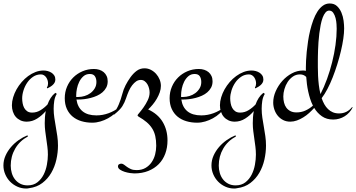

<svg xmlns="http://www.w3.org/2000/svg" viewBox="-49 -688 2050 1105"><path d="M284.7 149.9Q284.7 189.5 275.4 230.7Q266.1 272 246.1 306.6Q226.1 341.3 194.6 365.2Q163.1 389.2 118.7 395Q114.3 396 110.4 396.5Q106.4 397 101.6 397Q74.7 397 50.8 386.2Q26.9 375.5 9 357.2Q-8.8 338.9 -19 314.7Q-29.3 290.5 -29.3 264.2Q-29.3 234.9 -17.3 208Q-5.4 181.2 14.2 158.4Q33.7 135.7 58.3 118.4Q83 101.1 108.9 90.8L111.8 97.2Q64.5 122.6 38.6 167Q12.7 211.4 12.7 265.1Q12.7 287.1 18.8 307.9Q24.9 328.6 37.1 344.2Q49.3 359.9 67.6 369.4Q85.9 378.9 109.9 378.9Q143.6 378.9 166 361.3Q188.5 343.8 201.9 317.4Q215.3 291 220.9 260Q226.6 229 226.6 202.1Q226.6 178.7 223.6 156.2Q220.7 133.8 217.5 111.6Q214.4 89.4 211.4 66.9Q208.5 44.4 208.5 21Q208.5 4.4 209.7 -13.2Q210.9 -30.8 214.4 -48.8Q192.9 -23.4 164.8 -5.6Q136.7 12.2 104.5 12.2Q84.5 12.2 68.6 4.6Q52.7 -2.9 41.7 -15.6Q30.8 -28.3 25.1 -45.7Q19.5 -63 19.5 -82Q19.5 -104 26.6 -127.7Q33.7 -151.4 46.1 -173.6Q58.6 -195.8 75.7 -215.6Q92.8 -235.4 113 -250.2Q133.3 -265.1 155.8 -273.7Q178.2 -282.2 201.7 -282.2Q213.4 -282.2 225.3 -279.1Q237.3 -275.9 247.3 -269.5Q257.3 -263.2 263.4 -253.4Q269.5 -243.7 269.5 -230Q269.5 -220.2 265.1 -212.4Q260.7 -204.6 253.9 -198.5Q247.1 -192.4 238.8 -187.5Q230.5 -182.6 222.7 -179.2L220.7 -185.1Q224.6 -189.5 226.1 -195.8Q227.5 -202.1 227.5 -208Q227.5 -216.8 224.9 -225.8Q222.2 -234.9 217 -242.4Q211.9 -250 204.1 -254.9Q196.3 -259.8 186.5 -259.8Q161.6 -259.8 141.6 -246.3Q121.6 -232.9 107.7 -212.4Q93.8 -191.9 86.2 -167.7Q78.6 -143.6 78.6 -122.1Q78.6 -107.9 81.3 -93.3Q84 -78.6 90.3 -66.9Q96.7 -55.2 107.7 -47.6Q118.7 -40 135.7 -40Q162.1 -40 184.6 -54Q207 -67.9 224.6 -86.9Q231.4 -106.4 242.4 -123.8Q253.4 -141.1 269.5 -153.8L277.8 -147.9Q266.6 -129.9 263.2 -106.9Q259.8 -84 259.8 -62Q259.8 -36.1 263.7 -10.3Q267.6 15.6 272.2 42Q276.9 68.4 280.8 95.2Q284.7 122.1 284.7 149.9Z M642.6 -69.8Q629.9 -51.3 612.1 -35.2Q594.2 -19 573 -7.3Q551.8 4.4 528.6 11.2Q505.4 18.1 481.9 18.1Q448.7 18.1 419.9 9.5Q391.1 1 369.6 -16.6Q348.1 -34.2 335.9 -60.8Q323.7 -87.4 323.7 -123Q323.7 -158.2 336.7 -188.7Q349.6 -219.2 372.3 -241.9Q395 -264.6 425.8 -277.8Q456.5 -291 491.7 -291Q508.3 -291 522.7 -286.4Q537.1 -281.7 547.9 -272.7Q558.6 -263.7 564.7 -250.5Q570.8 -237.3 570.8 -220.2Q570.8 -199.7 562.5 -184.1Q554.2 -168.5 540.5 -156.7Q526.9 -145 509.5 -137.2Q492.2 -129.4 473.4 -124.5Q454.6 -119.6 436.3 -117.4Q418 -115.2 402.8 -115.2H391.1Q397.5 -70.8 426.3 -47.4Q455.1 -23.9 505.9 -23.9Q542 -23.9 576.4 -36.6Q610.8 -49.3 638.7 -71.8ZM389.6 -129.9H401.9Q419.4 -129.9 438 -135.5Q456.5 -141.1 471.4 -152.1Q486.3 -163.1 496.1 -179.2Q505.9 -195.3 505.9 -215.8Q505.9 -235.8 497.3 -249Q488.8 -262.2 467.8 -262.2Q446.3 -262.2 431.4 -249.3Q416.5 -236.3 407.2 -217.5Q397.9 -198.7 393.8 -178Q389.6 -157.2 389.6 -141.1Z M915 120.1Q915 161.6 902.1 196.5Q889.2 231.4 864.5 256.6Q839.8 281.7 804.2 295.9Q768.6 310.1 723.6 310.1Q714.8 310.1 699.2 307.9Q683.6 305.7 668.2 300.8Q652.8 295.9 641.4 288.1Q629.9 280.3 629.9 269Q629.9 261.2 636 257.6Q642.1 253.9 648.9 253.9Q657.2 253.9 664.8 259.8Q672.4 265.6 681.9 272.5Q691.4 279.3 704.3 285.2Q717.3 291 736.8 291Q767.1 291 788.6 278.3Q810.1 265.6 823.7 245.6Q837.4 225.6 843.8 200.7Q850.1 175.8 850.1 150.9Q850.1 119.1 844.5 94.7Q838.9 70.3 826.4 50.8Q814 31.2 794.7 14.9Q775.4 -1.5 748 -17.1Q746.6 -18.6 744.6 -20.3Q742.7 -22 742.7 -24.9Q742.7 -26.9 753.4 -39.3Q764.2 -51.8 777.3 -70.3Q790.5 -88.9 801.3 -111.3Q812 -133.8 812 -155.8Q812 -167 808.8 -179.7Q805.7 -192.4 799.3 -203.1Q793 -213.9 783.4 -220.9Q773.9 -228 761.7 -228Q746.6 -228 734.6 -219.7Q722.7 -211.4 711.7 -197.3Q700.7 -183.1 692.1 -163.6Q683.6 -144 676 -121.3Q668.5 -98.6 655.5 -77.4Q642.6 -56.2 606.9 -27.8L602.1 -32.7Q622.6 -58.1 634.8 -87.4Q647 -116.7 654.3 -145.3Q661.6 -173.8 673.8 -197.5Q686 -221.2 702.1 -243.7Q718.3 -266.1 737.8 -280.5Q757.3 -294.9 782.7 -294.9Q802.2 -294.9 819.3 -286.1Q836.4 -277.3 849.4 -262.9Q862.3 -248.5 869.6 -230.5Q877 -212.4 877 -193.8Q877 -175.3 870.4 -156.5Q863.8 -137.7 853.3 -119.6Q842.8 -101.6 829.6 -85.7Q816.4 -69.8 803.7 -58.1Q859.9 -32.2 887.5 14.2Q915 60.5 915 120.1Z M1246.1 -69.8Q1233.4 -51.3 1215.6 -35.2Q1197.8 -19 1176.5 -7.3Q1155.3 4.4 1132.1 11.2Q1108.9 18.1 1085.4 18.1Q1052.2 18.1 1023.4 9.5Q994.6 1 973.1 -16.6Q951.7 -34.2 939.5 -60.8Q927.2 -87.4 927.2 -123Q927.2 -158.2 940.2 -188.7Q953.1 -219.2 975.8 -241.9Q998.5 -264.6 1029.3 -277.8Q1060.1 -291 1095.2 -291Q1111.8 -291 1126.2 -286.4Q1140.6 -281.7 1151.4 -272.7Q1162.1 -263.7 1168.2 -250.5Q1174.3 -237.3 1174.3 -220.2Q1174.3 -199.7 1166 -184.1Q1157.7 -168.5 1144 -156.7Q1130.4 -145 1113 -137.2Q1095.7 -129.4 1076.9 -124.5Q1058.1 -119.6 1039.8 -117.4Q1021.5 -115.2 1006.3 -115.2H994.6Q1001 -70.8 1029.8 -47.4Q1058.6 -23.9 1109.4 -23.9Q1145.5 -23.9 1179.9 -36.6Q1214.4 -49.3 1242.2 -71.8ZM993.2 -129.9H1005.4Q1022.9 -129.9 1041.5 -135.5Q1060.1 -141.1 1075 -152.1Q1089.8 -163.1 1099.6 -179.2Q1109.4 -195.3 1109.4 -215.8Q1109.4 -235.8 1100.8 -249Q1092.3 -262.2 1071.3 -262.2Q1049.8 -262.2 1034.9 -249.3Q1020 -236.3 1010.7 -217.5Q1001.5 -198.7 997.3 -178Q993.2 -157.2 993.2 -141.1Z M1481.9 149.9Q1481.9 189.5 1472.7 230.7Q1463.4 272 1443.4 306.6Q1423.3 341.3 1391.8 365.2Q1360.4 389.2 1315.9 395Q1311.5 396 1307.6 396.5Q1303.7 397 1298.8 397Q1272 397 1248 386.2Q1224.1 375.5 1206.3 357.2Q1188.5 338.9 1178.2 314.7Q1168 290.5 1168 264.2Q1168 234.9 1179.9 208Q1191.9 181.2 1211.4 158.4Q1231 135.7 1255.6 118.4Q1280.3 101.1 1306.2 90.8L1309.1 97.2Q1261.7 122.6 1235.8 167Q1210 211.4 1210 265.1Q1210 287.1 1216.1 307.9Q1222.2 328.6 1234.4 344.2Q1246.6 359.9 1264.9 369.4Q1283.2 378.9 1307.1 378.9Q1340.8 378.9 1363.3 361.3Q1385.7 343.8 1399.2 317.4Q1412.6 291 1418.2 260Q1423.8 229 1423.8 202.1Q1423.8 178.7 1420.9 156.2Q1418 133.8 1414.8 111.6Q1411.6 89.4 1408.7 66.9Q1405.8 44.4 1405.8 21Q1405.8 4.4 1407 -13.2Q1408.2 -30.8 1411.6 -48.8Q1390.1 -23.4 1362.1 -5.6Q1334 12.2 1301.8 12.2Q1281.7 12.2 1265.9 4.6Q1250 -2.9 1239 -15.6Q1228 -28.3 1222.4 -45.7Q1216.8 -63 1216.8 -82Q1216.8 -104 1223.9 -127.7Q1231 -151.4 1243.4 -173.6Q1255.9 -195.8 1272.9 -215.6Q1290 -235.4 1310.3 -250.2Q1330.6 -265.1 1353 -273.7Q1375.5 -282.2 1398.9 -282.2Q1410.6 -282.2 1422.6 -279.1Q1434.6 -275.9 1444.6 -269.5Q1454.6 -263.2 1460.7 -253.4Q1466.8 -243.7 1466.8 -230Q1466.8 -220.2 1462.4 -212.4Q1458 -204.6 1451.2 -198.5Q1444.3 -192.4 1436 -187.5Q1427.7 -182.6 1419.9 -179.2L1418 -185.1Q1421.9 -189.5 1423.3 -195.8Q1424.8 -202.1 1424.8 -208Q1424.8 -216.8 1422.1 -225.8Q1419.4 -234.9 1414.3 -242.4Q1409.2 -250 1401.4 -254.9Q1393.6 -259.8 1383.8 -259.8Q1358.9 -259.8 1338.9 -246.3Q1318.8 -232.9 1304.9 -212.4Q1291 -191.9 1283.4 -167.7Q1275.9 -143.6 1275.9 -122.1Q1275.9 -107.9 1278.6 -93.3Q1281.2 -78.6 1287.6 -66.9Q1293.9 -55.2 1304.9 -47.6Q1315.9 -40 1333 -40Q1359.4 -40 1381.8 -54Q1404.3 -67.9 1421.9 -86.9Q1428.7 -106.4 1439.7 -123.8Q1450.7 -141.1 1466.8 -153.8L1475.1 -147.9Q1463.9 -129.9 1460.4 -106.9Q1457 -84 1457 -62Q1457 -36.1 1460.9 -10.3Q1464.8 15.6 1469.5 42Q1474.1 68.4 1478 95.2Q1481.9 122.1 1481.9 149.9Z M1980.5 -69.8Q1972.7 -53.7 1960.9 -40.8Q1949.2 -27.8 1934.6 -18.8Q1919.9 -9.8 1903.3 -4.9Q1886.7 0 1868.7 0Q1830.6 0 1804 -18.6Q1777.3 -37.1 1759.3 -66.9Q1746.1 -52.2 1730.2 -37.8Q1714.4 -23.4 1696.5 -12.5Q1678.7 -1.5 1659.7 5.4Q1640.6 12.2 1621.6 12.2Q1598.6 12.2 1580.6 2.9Q1562.5 -6.3 1549.8 -21.7Q1537.1 -37.1 1530.3 -56.9Q1523.4 -76.7 1523.4 -98.1Q1523.4 -130.4 1537.8 -163.1Q1552.2 -195.8 1575.9 -222.4Q1599.6 -249 1630.4 -265.6Q1661.1 -282.2 1694.3 -282.2Q1704.1 -282.2 1711.4 -280.3V-300.8Q1711.4 -314.9 1712.4 -338.4Q1713.4 -361.8 1716.3 -390.4Q1719.2 -418.9 1723.9 -450.4Q1728.5 -481.9 1736.1 -512.9Q1743.7 -543.9 1753.9 -572Q1764.2 -600.1 1777.8 -621.3Q1791.5 -642.6 1809.1 -655.3Q1826.7 -668 1848.6 -668Q1874.5 -668 1890.6 -652.8Q1906.7 -637.7 1916 -615.5Q1925.3 -593.3 1928.5 -568.4Q1931.6 -543.5 1931.6 -523.9Q1931.6 -498.5 1926.8 -465.1Q1921.9 -431.6 1913.1 -394.3Q1904.3 -356.9 1892.1 -317.9Q1879.9 -278.8 1865.7 -242.7Q1851.6 -206.5 1835.2 -175.5Q1818.8 -144.5 1802.2 -123Q1808.6 -104 1817.6 -87.9Q1826.7 -71.8 1838.9 -60.1Q1851.1 -48.3 1866.7 -41.7Q1882.3 -35.2 1902.3 -35.2Q1948.2 -35.2 1977.5 -71.8ZM1780.3 -341.8Q1780.3 -324.2 1780.3 -301Q1780.3 -277.8 1781.5 -252Q1782.7 -226.1 1785.9 -199Q1789.1 -171.9 1795.4 -146.5Q1815.9 -186 1833 -233.2Q1850.1 -280.3 1862.5 -329.8Q1875 -379.4 1881.8 -428.7Q1888.7 -478 1888.7 -522Q1888.7 -531.2 1887.7 -548.8Q1886.7 -566.4 1882.3 -583.7Q1877.9 -601.1 1869.1 -614Q1860.4 -627 1845.2 -627Q1833.5 -627 1824.2 -616Q1814.9 -605 1808.1 -586.7Q1801.3 -568.4 1796.6 -544.9Q1792 -521.5 1788.8 -496.1Q1785.6 -470.7 1783.9 -445.8Q1782.2 -420.9 1781.5 -399.7Q1780.8 -378.4 1780.5 -363Q1780.3 -347.7 1780.3 -341.8ZM1657.2 -41Q1685.1 -41 1708.7 -51.8Q1732.4 -62.5 1752 -80.1Q1742.7 -98.1 1736.1 -118.9Q1729.5 -139.6 1724.9 -160.9Q1720.2 -182.1 1717.5 -203.6Q1714.8 -225.1 1713.4 -245.1Q1707.5 -251.5 1698.7 -255.6Q1689.9 -259.8 1677.2 -259.8Q1654.3 -259.8 1636.5 -247.3Q1618.7 -234.9 1606.4 -216.1Q1594.2 -197.3 1587.9 -175Q1581.5 -152.8 1581.5 -132.8Q1581.5 -114.3 1585.7 -97.4Q1589.8 -80.6 1599.1 -68.1Q1608.4 -55.7 1622.8 -48.3Q1637.2 -41 1657.2 -41Z"/></svg>

Font: Montez
Style: Regular
Weight: 400
Designer: Astigmatic (AOETI)
Foundry: Astigmatic (AOETI)
Version: Version 1.000